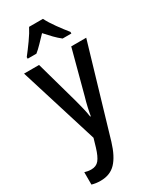

<svg xmlns="http://www.w3.org/2000/svg" viewBox="-250 -834 933 1142"><g transform="rotate(-30 216.5 -263.0)"><path d="M3 -540H106L189 -243Q197 -213 204.5 -182Q212 -151 216 -122H220Q224 -147 231 -178Q238 -209 248 -243L327 -540H430L250 71Q224 157 184.5 198.5Q145 240 80 240Q63 240 48.5 238Q34 236 20 232V147Q30 150 41.5 152Q53 154 65 154Q99 154 118 131Q137 108 153 55L170 -3ZM263 -766Q280 -732 310 -690.5Q340 -649 366 -617V-606H306Q284 -623 261.5 -646Q239 -669 216 -695Q191 -669 168.5 -645.5Q146 -622 126 -606H66V-617Q92 -650 122 -692Q152 -734 168 -766Z"/></g></svg>

Font: Noto Sans Georgian Condensed Medium
Style: Regular
Weight: 500
Width: 3
Designer: Monotype Design Team, Akaki Razmadze
Foundry: Google LLC
Version: Version 2.005; ttfautohint (v1.8.4.7-5d5b)